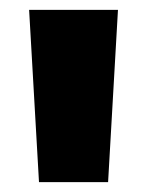

<svg xmlns="http://www.w3.org/2000/svg" viewBox="-20 -720 298 389"><path d="M59 -351 39 -700H219L199 -351Z"/></svg>

Font: Geologica Cursive Black
Style: Regular
Weight: 900
Designer: Sindre Bremnes, Frode Helland
Foundry: Monokrom Skriftforlag AS
Version: Version 1.010;gftools[0.9.28]